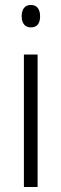

<svg xmlns="http://www.w3.org/2000/svg" viewBox="-20 -751 246 771"><path d="M104 -731Q123 -731 132 -718.5Q141 -706 141 -686Q141 -641 104 -641Q86 -641 76.5 -653Q67 -665 67 -686Q67 -706 76 -718.5Q85 -731 104 -731ZM131 -532V0H76V-532Z"/></svg>

Font: Noto Sans Ethiopic Condensed Light
Style: Regular
Weight: 300
Width: 3
Designer: Monotype Design Team
Foundry: Monotype Imaging Inc.
Version: Version 2.102; ttfautohint (v1.8.4.7-5d5b)